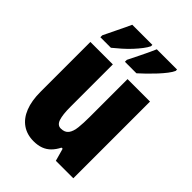

<svg xmlns="http://www.w3.org/2000/svg" viewBox="-225 -868 979 979"><g transform="rotate(45 264.5 -378.0)"><path d="M479 -553V0H353L334 -68H326Q313 -42 295.5 -24.5Q278 -7 255 1.5Q232 10 202 10Q154 10 119.5 -14Q85 -38 67 -83.5Q49 -129 49 -193V-553H211V-246Q211 -191 220.5 -162.5Q230 -134 254 -134Q283 -134 296.5 -152Q310 -170 313.5 -203Q317 -236 317 -280V-553ZM461 -756Q455 -742 440 -722.5Q425 -703 405.5 -682Q386 -661 365.5 -641Q345 -621 328 -606H245V-620Q263 -656 277 -684.5Q291 -713 300.5 -733.5Q310 -754 315 -766H461ZM283 -756Q276 -741 261.5 -722Q247 -703 228 -682.5Q209 -662 187 -642.5Q165 -623 144 -606H68V-620Q86 -657 99.5 -685Q113 -713 123 -733.5Q133 -754 138 -766H283Z"/></g></svg>

Font: Noto Sans Khmer ExtraCondensed Black
Style: Regular
Weight: 900
Width: 2
Designer: Danh Hong and the Monotype Design Team
Foundry: Monotype Imaging Inc.
Version: Version 2.004